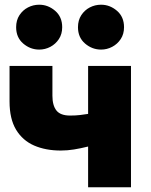

<svg xmlns="http://www.w3.org/2000/svg" viewBox="-20 -795 641 815"><path d="M354 0V-173Q321.5 -165 293.8 -160.5Q266 -156 238 -156Q174 -156 125 -177.2Q76 -198.5 48.2 -244.5Q20.5 -290.5 20.5 -364.5V-515H202.5V-388.5Q202.5 -347.5 219.5 -326Q236.5 -304.5 277.5 -304.5Q302.5 -304.5 320.2 -306.8Q338 -309 354 -311.5V-515H536V0ZM146.5 -584.5Q108.5 -584.5 78.5 -610.2Q48.5 -636 48.5 -679.5Q48.5 -709 62.5 -730.5Q76.5 -752 98.8 -763.5Q121 -775 146.5 -775Q184 -775 214 -749.2Q244 -723.5 244 -679.5Q244 -650.5 230 -629.2Q216 -608 193.8 -596.2Q171.5 -584.5 146.5 -584.5ZM409 -584.5Q371 -584.5 341 -610.2Q311 -636 311 -679.5Q311 -709 325 -730.5Q339 -752 361.2 -763.5Q383.5 -775 409 -775Q446.5 -775 476.5 -749.2Q506.5 -723.5 506.5 -679.5Q506.5 -650.5 492.5 -629.2Q478.5 -608 456.2 -596.2Q434 -584.5 409 -584.5Z"/></svg>

Font: Geologica Cursive ExtraBold
Style: Regular
Weight: 800
Designer: Sindre Bremnes, Frode Helland
Foundry: Monokrom Skriftforlag AS
Version: Version 1.010;gftools[0.9.28]